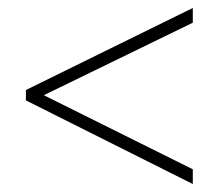

<svg xmlns="http://www.w3.org/2000/svg" viewBox="-20 -600 550 482"><path d="M464 -138 45 -348V-374L464 -580V-543L90 -361L464 -175Z"/></svg>

Font: Noto Sans Arabic SemCond ExtLt
Style: Regular
Weight: 200
Width: 4
Designer: Monotype Design Team, Nadine Chahine, Nizar Qandah and Khaled Hosny
Foundry: Monotype Imaging Inc.
Version: Version 2.012; ttfautohint (v1.8.4.7-5d5b)